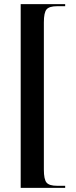

<svg xmlns="http://www.w3.org/2000/svg" viewBox="-20 -780 365 928"><path d="M80 128V-760H295V-750H256Q218 -750 205 -734.5Q192 -719 192 -672V40Q192 87 205 102.5Q218 118 256 118H295V128Z"/></svg>

Font: Noto Serif Display ExtraCondensed SemiBold
Style: Regular
Weight: 600
Width: 2
Designer: Monotype Design Team
Foundry: Monotype Imaging Inc.
Version: Version 2.009